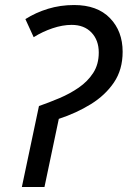

<svg xmlns="http://www.w3.org/2000/svg" viewBox="-20 -744 508 764"><path d="M67 0 135 -322Q175 -336 216.5 -353.5Q258 -371 293.5 -395.5Q329 -420 351 -454Q373 -488 373 -535Q373 -584 344 -614.5Q315 -645 265 -645Q229 -645 189 -631.5Q149 -618 114 -596L81 -668Q122 -694 171 -709Q220 -724 275 -724Q367 -724 417.5 -672Q468 -620 468 -538Q468 -467 433.5 -416Q399 -365 341.5 -329.5Q284 -294 214 -271L157 0Z"/></svg>

Font: BC Sans
Style: Italic
Weight: 400
Italic angle: -12°
Designer: Monotype Design Team
Designer: Province of B.C.
Foundry: Monotype Imaging Inc.
Version: Version 2.000;GOOG;noto-source:20170915:90ef993387c0